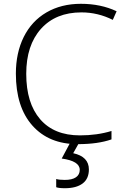

<svg xmlns="http://www.w3.org/2000/svg" viewBox="-20 -744 661 1004"><path d="M405.8 -679.2Q271.5 -679.2 194.3 -593.3Q117.2 -507.3 117.2 -357.9Q117.2 -205.1 189.9 -120.6Q262.7 -36.1 397.9 -36.1Q487.8 -36.1 563 -59.1V-15.1Q492.2 9.8 386.2 9.8Q235.8 9.8 149.4 -87.4Q63 -184.6 63 -358.9Q63 -467.8 104.2 -550.8Q145.5 -633.8 222.9 -679Q300.3 -724.1 402.8 -724.1Q507.3 -724.1 589.8 -685.1L569.8 -640.1Q491.7 -679.2 405.8 -679.2ZM444.8 142.1Q444.8 190.9 411.9 215.6Q378.9 240.2 319.8 240.2Q286.6 240.2 273.9 234.9V191.9Q288.6 196.8 318.8 196.8Q356.9 196.8 377 183.1Q397 169.4 397 144Q397 98.1 302.7 85L348.1 0H395L362.8 57.1Q444.8 75.2 444.8 142.1Z"/></svg>

Font: Zoram GWebM Light
Style: Regular
Weight: 300
Foundry: Ascender Corporation
Version: Version 1.000